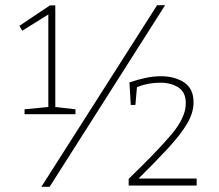

<svg xmlns="http://www.w3.org/2000/svg" viewBox="-20 -718 846 743"><path d="M272 -295V-276H75V-295L167 -304V-662L66 -599L55 -618L173 -697H194V-304ZM140 5 588 -698H619L172 5ZM478 0V-26Q585 -129 642 -196Q699 -263 699 -318Q699 -361 670.5 -379.5Q642 -398 600 -398Q553 -398 510 -381L504 -312H486L481 -399Q512 -410 543 -416.5Q574 -423 603 -423Q656 -423 692.5 -399Q729 -375 729 -322Q729 -281 703.5 -238.5Q678 -196 630.5 -144.5Q583 -93 516 -27H741V0Z"/></svg>

Font: Bitter ExtraLight
Style: Regular
Weight: 200
Designer: Sol Matas, and Bitter project Authors
Foundry: Sol Matas
Version: Version 2.001